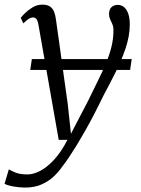

<svg xmlns="http://www.w3.org/2000/svg" viewBox="-71 -580 622 847"><path d="M99 -468.5Q95.5 -489.5 89.5 -496.2Q83.5 -503 75 -503Q65 -503 55.2 -496.5Q45.5 -490 32 -477L20.5 -501Q25 -508 39.2 -522Q53.5 -536 73.2 -547.8Q93 -559.5 115.5 -559.5Q138 -559.5 150 -551Q162 -542.5 167.8 -527.5Q173.5 -512.5 176 -492.5Q182.5 -446.5 189 -400.2Q195.5 -354 201.8 -308Q208 -262 214.5 -216Q221 -170 227.5 -124L242 10L318 -136Q340 -181.5 360 -221.8Q380 -262 395.8 -299.2Q411.5 -336.5 420.5 -372.8Q429.5 -409 429.5 -447Q429.5 -462.5 424.5 -473.8Q419.5 -485 414.8 -495.2Q410 -505.5 410 -517.5Q410 -538.5 421 -548.5Q432 -558.5 448 -558.5Q465 -558.5 476.8 -548.2Q488.5 -538 495 -518.8Q501.5 -499.5 501.5 -472Q501.5 -421.5 482.8 -366.2Q464 -311 437 -257.5Q410 -204 385.5 -158.5Q364.5 -115 344 -75.5Q323.5 -36 304 -1.8Q284.5 32.5 266.8 61.5Q249 90.5 233.5 113.5Q218 136.5 205 153Q190 175.5 167.5 197.2Q145 219 113.2 233.2Q81.5 247.5 39 247.5Q17 247.5 -9.5 243Q-36 238.5 -51 231L-32 167Q-23.5 172.5 -3.2 181Q17 189.5 50 189.5Q76 189.5 106 174Q136 158.5 167.2 125Q198.5 91.5 226.5 37H188ZM510 -319.5 503 -271.5H62.5L69.5 -319.5Z"/></svg>

Font: Merriweather 36pt Light
Style: Italic
Weight: 300
Italic angle: -7.8°
Version: Version 2.101